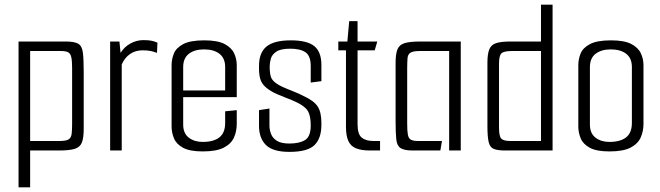

<svg xmlns="http://www.w3.org/2000/svg" viewBox="-20 -649 2846 828"><path d="M60 -470H263Q302 -470 318 -460Q334 -450 337.5 -421.5Q341 -393 341 -339V-93Q341 -54 333 -34Q325 -14 302 -7Q279 0 234 0H110V159H60ZM110 -429V-41H237Q265 -41 276 -48Q287 -55 289 -72Q291 -89 291 -117V-355Q291 -386 287.5 -402Q284 -418 274 -423.5Q264 -429 242 -429Z M455 0V-470H495L500 -421Q516 -447 542.5 -461.5Q569 -476 598 -476Q622 -476 635 -473Q648 -470 659 -465L657 -421Q644 -426 630 -429Q616 -432 595 -432Q563 -432 540 -415.5Q517 -399 505 -371V0Z M854 4Q798 4 769 -12Q740 -28 730 -53Q720 -78 720 -103V-368Q720 -394 730 -418.5Q740 -443 770.5 -459Q801 -475 861 -475Q918 -475 948 -459.5Q978 -444 989.5 -419.5Q1001 -395 1001 -368V-254L951 -252V-360Q951 -398 926.5 -417Q902 -436 860 -436Q819 -436 794.5 -417Q770 -398 770 -360V-112Q770 -74 794 -55.5Q818 -37 854 -37Q901 -37 926 -56.5Q951 -76 951 -119V-169L1001 -174V-115Q1001 -83 989 -56Q977 -29 945.5 -12.5Q914 4 854 4ZM728 -230V-259H1001V-230Z M1228 6Q1157 6 1127 -23.5Q1097 -53 1097 -106V-174L1142 -181V-108Q1142 -89 1149 -71Q1156 -53 1174.5 -41.5Q1193 -30 1228 -30Q1271 -30 1295.5 -45Q1320 -60 1320 -108Q1320 -150 1307.5 -170.5Q1295 -191 1259 -208Q1253 -211 1239 -217Q1225 -223 1209 -229Q1193 -235 1179.5 -241Q1166 -247 1160 -250Q1136 -263 1122 -276.5Q1108 -290 1102.5 -308.5Q1097 -327 1097 -353V-365Q1097 -422 1129.5 -448.5Q1162 -475 1234 -475Q1305 -475 1335.5 -450Q1366 -425 1366 -369V-299L1320 -293V-364Q1320 -408 1297.5 -423.5Q1275 -439 1232 -439Q1191 -439 1172 -426.5Q1153 -414 1148 -396Q1143 -378 1143 -362Q1143 -325 1151.5 -310Q1160 -295 1185 -281Q1198 -274 1216.5 -266.5Q1235 -259 1254.5 -251Q1274 -243 1289 -235Q1333 -215 1349.5 -190.5Q1366 -166 1366 -119V-110Q1366 -53 1336.5 -23.5Q1307 6 1228 6Z M1576 0Q1538 0 1515 -9.5Q1492 -19 1482 -41.5Q1472 -64 1472 -102V-432H1439V-470H1478L1486 -558H1522V-470H1607L1596 -432H1522V-113Q1522 -70 1540 -55.5Q1558 -41 1590 -41H1619V0Z M1759 0Q1724 0 1708 -10Q1692 -20 1689 -47.5Q1686 -75 1686 -127V-377Q1686 -416 1694 -436Q1702 -456 1725 -463Q1748 -470 1793 -470H1967V0H1917V-429H1790Q1762 -429 1750.5 -422Q1739 -415 1737.5 -398.5Q1736 -382 1736 -353V-115Q1736 -84 1739 -68Q1742 -52 1752 -46.5Q1762 -41 1783 -41H1886L1879 0Z M2158 0Q2127 0 2110 -6.5Q2093 -13 2087.5 -36Q2082 -59 2082 -106V-379Q2082 -416 2090 -436Q2098 -456 2119.5 -463Q2141 -470 2183 -470H2313V-629H2363V0ZM2313 -41V-429H2188Q2153 -429 2142.5 -419Q2132 -409 2132 -374V-99Q2132 -61 2142 -51Q2152 -41 2180 -41Z M2608 4Q2552 4 2523 -12Q2494 -28 2484 -53Q2474 -78 2474 -103V-368Q2474 -394 2484 -418.5Q2494 -443 2524.5 -459Q2555 -475 2615 -475Q2672 -475 2702 -459.5Q2732 -444 2743.5 -419.5Q2755 -395 2755 -368V-115Q2755 -83 2743 -56Q2731 -29 2699.5 -12.5Q2668 4 2608 4ZM2608 -37Q2655 -37 2680 -56.5Q2705 -76 2705 -119V-360Q2705 -398 2680.5 -417Q2656 -436 2614 -436Q2573 -436 2548.5 -417Q2524 -398 2524 -360V-112Q2524 -74 2548 -55.5Q2572 -37 2608 -37Z"/></svg>

Font: Smooch Sans Thin
Style: Regular
Weight: 400
Version: Version 1.010